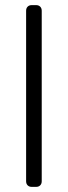

<svg xmlns="http://www.w3.org/2000/svg" viewBox="-20 -730 265 750"><path d="M121 0H104Q94 0 88 -6Q82 -12 82 -22V-688Q82 -698 88 -704Q94 -710 104 -710H121Q131 -710 137 -704Q143 -698 143 -688V-22Q143 -12 137 -6Q131 0 121 0Z"/></svg>

Font: Rubik
Style: Regular
Weight: 300
Designer: Hubert & Fischer
Foundry: Hubert & Fischer
Version: Version 1.100